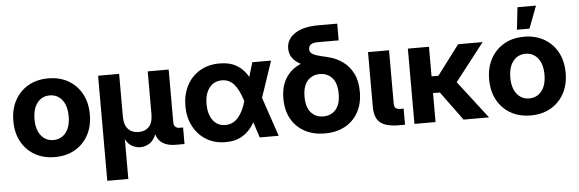

<svg xmlns="http://www.w3.org/2000/svg" viewBox="-55 -919 3949 1310"><g transform="rotate(-5 1919.5 -264.0)"><path d="M290 11.7Q211.9 11.7 153.1 -22Q94.2 -55.7 61.3 -116Q28.3 -176.3 28.3 -257.3Q28.3 -338.4 61.3 -398.9Q94.2 -459.5 153.1 -493.4Q211.9 -527.3 290 -527.3Q368.7 -527.3 427.5 -493.4Q486.3 -459.5 519.3 -398.9Q552.2 -338.4 552.2 -257.3Q552.2 -176.8 519.3 -116.2Q486.3 -55.7 427.5 -22Q368.7 11.7 290 11.7ZM290 -105Q342.8 -105 375 -145.3Q407.2 -185.5 407.2 -257.3Q407.2 -329.6 375 -370.1Q342.8 -410.6 290 -410.6Q237.8 -410.6 205.6 -370.1Q173.3 -329.6 173.3 -257.3Q173.3 -185.5 205.6 -145.3Q237.8 -105 290 -105Z M631.3 204.1V-515.6H775.4V-222.7Q775.4 -165.5 802.2 -137.2Q829.1 -108.9 874 -108.9Q919.4 -108.9 945.3 -137.2Q971.2 -165.5 971.2 -222.7V-515.6H1114.7V-153.3Q1114.7 -113.3 1156.7 -113.3H1178.2V0H1118.2Q1009.8 0 984.9 -83.5Q966.8 -38.6 936.8 -21.5Q906.7 -4.4 877.9 -4.4Q850.6 -4.4 822.3 -18.3Q793.9 -32.2 775.4 -68.8V204.1Z M1460 11.7Q1383.8 11.7 1326.9 -23.2Q1270 -58.1 1238.3 -118.9Q1206.5 -179.7 1206.5 -256.8Q1206.5 -335 1238 -396Q1269.5 -457 1327.4 -491.9Q1385.3 -526.9 1464.4 -526.9Q1533.2 -526.9 1580.8 -498.8Q1628.4 -470.7 1658.2 -417.5L1687.5 -515.6H1815.9L1732.4 -267.6L1823.2 0H1693.4L1658.7 -106.9Q1626.5 -48.8 1577.6 -18.6Q1528.8 11.7 1460 11.7ZM1609.9 -256.3 1608.9 -258.8Q1585.9 -333.5 1553.2 -372.1Q1520.5 -410.6 1469.7 -410.6Q1414.6 -410.6 1383.1 -369.1Q1351.6 -327.6 1351.6 -258.3Q1351.6 -188.5 1382.6 -146.7Q1413.6 -105 1467.3 -105Q1520 -105 1555.2 -145.3Q1590.3 -185.5 1609.9 -255.9Z M2139.2 11.7Q2060.5 11.7 2001.7 -20Q1942.9 -51.8 1909.9 -110.4Q1877 -168.9 1877 -250Q1877 -335.4 1914.3 -392.3Q1951.7 -449.2 2016.1 -475.6Q1979.5 -494.6 1959.5 -522.2Q1939.5 -549.8 1939.5 -587.4Q1939.5 -650.9 1997.1 -689.2Q2054.7 -727.5 2159.7 -727.5H2287.6V-612.8H2143.1Q2081.5 -612.8 2081.5 -569.3Q2081.5 -546.9 2103.8 -535.2Q2126 -523.4 2157.5 -516.6Q2189 -509.8 2217.8 -501.5Q2265.1 -488.8 2307.1 -458.3Q2349.1 -427.7 2375 -376.7Q2400.9 -325.7 2400.9 -251Q2400.9 -169.4 2367.9 -110.4Q2335 -51.3 2276.1 -19.8Q2217.3 11.7 2139.2 11.7ZM2138.7 -105Q2191.4 -105 2223.6 -141.4Q2255.9 -177.7 2255.9 -249.5Q2255.9 -321.8 2223.6 -358.4Q2191.4 -395 2138.7 -395Q2086.4 -395 2054.2 -358.4Q2022 -321.8 2022 -249.5Q2022 -177.7 2054.2 -141.4Q2086.4 -105 2138.7 -105Z M2647 0Q2558.6 0 2519.3 -32.5Q2480 -64.9 2480 -139.6V-515.6H2624V-153.3Q2624 -129.4 2633.8 -119.9Q2643.6 -110.4 2667.5 -110.4H2688.5V0Z M2897.5 -515.6V-313H2944.3L3097.2 -515.6H3265.1L3064.9 -258.3L3263.7 0H3089.4L2944.3 -198.2H2897.5V0H2752.9V-515.6Z M3548.8 11.7Q3470.7 11.7 3411.9 -22Q3353 -55.7 3320.1 -116Q3287.1 -176.3 3287.1 -257.3Q3287.1 -338.4 3320.1 -398.9Q3353 -459.5 3411.9 -493.4Q3470.7 -527.3 3548.8 -527.3Q3627.4 -527.3 3686.3 -493.4Q3745.1 -459.5 3778.1 -398.9Q3811 -338.4 3811 -257.3Q3811 -176.8 3778.1 -116.2Q3745.1 -55.7 3686.3 -22Q3627.4 11.7 3548.8 11.7ZM3548.8 -105Q3601.6 -105 3633.8 -145.3Q3666 -185.5 3666 -257.3Q3666 -329.6 3633.8 -370.1Q3601.6 -410.6 3548.8 -410.6Q3496.6 -410.6 3464.4 -370.1Q3432.1 -329.6 3432.1 -257.3Q3432.1 -185.5 3464.4 -145.3Q3496.6 -105 3548.8 -105ZM3505.4 -579.1 3522.5 -731.9H3649.4L3591.3 -579.1Z"/></g></svg>

Font: Inter Display
Style: Bold
Weight: 700
Designer: Rasmus Andersson
Foundry: rsms
Version: Version 4.001;git-9221beed3